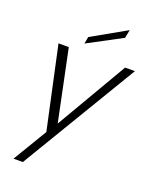

<svg xmlns="http://www.w3.org/2000/svg" viewBox="-165 -797 860 1086"><g transform="rotate(20 265.0 -254.0)"><path d="M471 -500H530L110 200H54L177 -5L70 -500H132L221 -72ZM423 -708 413 -658 208 -549 216 -591Z"/></g></svg>

Font: Albert Sans Light
Style: Italic
Weight: 300
Italic angle: -11.25°
Designer: Andreas Rasmussen
Foundry: a.Foundry
Version: Version 1.025